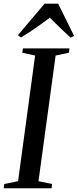

<svg xmlns="http://www.w3.org/2000/svg" viewBox="-32 -1000 414 1020"><path d="M-12 0 -9.5 -22.5 64 -37.5 154.5 -705 86.5 -720 89.5 -743H337L334.5 -720L263.5 -705L172.5 -37.5L244.5 -22.5L242 0ZM63 -813 205 -980.5H277L361.5 -809.5L343 -800Q315 -826 287.2 -852.2Q259.5 -878.5 232.5 -906Q197.5 -879.5 161 -854Q124.5 -828.5 80 -801Z"/></svg>

Font: Merriweather 120pt
Style: Italic
Weight: 400
Italic angle: -7.8°
Version: Version 2.101